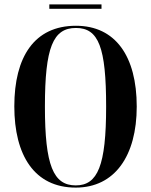

<svg xmlns="http://www.w3.org/2000/svg" viewBox="-20 -842 686 872"><path d="M204 -802H441V-822H204ZM324 10C501 10 601 -134 601 -358C601 -587 504 -725 325 -725C136 -725 45 -584 45 -359C45 -137 136 10 324 10ZM324 0C222 0 184 -91 184 -358C184 -627 221 -715 325 -715C428 -715 462 -627 462 -358C462 -90 424 0 324 0Z"/></svg>

Font: Noto Serif Display ExtraCondensed
Style: Bold
Weight: 700
Width: 2
Designer: Monotype Design Team
Foundry: Monotype Imaging Inc.
Version: Version 2.009